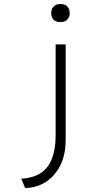

<svg xmlns="http://www.w3.org/2000/svg" viewBox="-20 -741 526 956"><path d="M105 195 86 149Q146 145 183.5 120Q221 95 239 48Q257 1 257 -66V-520H307V-46Q307 29 280.5 82Q254 135 209 164.5Q164 194 105 195ZM281 -631Q259 -631 247 -643Q235 -655 235 -676Q235 -696 247 -708.5Q259 -721 281 -721Q303 -721 315 -709Q327 -697 327 -676Q327 -656 315 -643.5Q303 -631 281 -631Z"/></svg>

Font: Lexend Peta ExtraLight
Style: Regular
Weight: 250
Version: Version 1.007